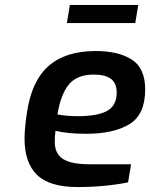

<svg xmlns="http://www.w3.org/2000/svg" viewBox="-20 -749 606 775"><path d="M79 -190Q79 -230 89 -296Q108 -423 176.5 -483Q245 -543 366 -543Q458 -543 512 -508.5Q566 -474 566 -388Q566 -286 502 -247.5Q438 -209 328 -209Q252 -209 204 -221Q201 -199 201 -176Q201 -129 234 -107.5Q267 -86 341 -86H509L497 -13Q404 6 293 6Q180 6 129.5 -43Q79 -92 79 -190ZM451 -375Q451 -413 428 -430.5Q405 -448 358 -448Q291 -448 258 -408Q225 -368 212 -287Q251 -280 294 -280Q374 -280 412.5 -301.5Q451 -323 451 -375ZM262 -729H538L526 -656H250Z"/></svg>

Font: Exo SemiBold
Style: Italic
Weight: 600
Italic angle: -9°
Designer: Natanael Gama
Foundry: Natanael Gama
Version: Version 1.500; ttfautohint (v1.6)